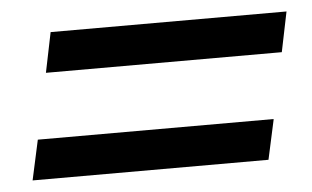

<svg xmlns="http://www.w3.org/2000/svg" viewBox="-33 -486 606 373"><g transform="rotate(-5 270.0 -299.0)"><path d="M61 -363 77 -441H537L521 -363ZM17 -157 34 -235H494L477 -157Z"/></g></svg>

Font: Geist Regular
Style: Italic
Weight: 400
Italic angle: -12°
Designer: Basement.studio, Andrés Briganti, Mateo Zaragoza
Foundry: Basement.studio, Vercel, Andrés Briganti, Guido Ferreyra, Mateo Zaragoza
Version: Version 1.500; ttfautohint (v1.8.4.7-5d5b)